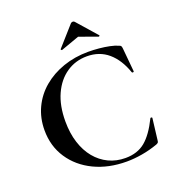

<svg xmlns="http://www.w3.org/2000/svg" viewBox="-148 -940 977 1069"><g transform="rotate(-20 340.5 -405.5)"><path d="M427 -636Q457 -636 489.5 -633Q522 -630 551 -624Q580 -618 600 -609Q609 -606 611.5 -601.5Q614 -597 615 -586L628 -447Q628 -444 623 -443Q618 -442 616 -446Q588 -527 536.5 -571Q485 -615 411 -615Q343 -615 289.5 -578.5Q236 -542 205.5 -475Q175 -408 175 -315Q175 -245 193 -188.5Q211 -132 244 -92Q277 -52 322 -30.5Q367 -9 421 -9Q492 -9 538.5 -47.5Q585 -86 626 -170Q628 -173 632.5 -172Q637 -171 637 -168L622 -44Q621 -32 618.5 -28.5Q616 -25 607 -21Q559 -4 511.5 4Q464 12 421 12Q313 12 229 -28.5Q145 -69 97 -141.5Q49 -214 49 -308Q49 -380 77.5 -440.5Q106 -501 157.5 -544.5Q209 -588 278 -612Q347 -636 427 -636ZM288 -702 391 -818Q396 -823 403 -823Q410 -823 414 -818L516 -702Q519 -701 516 -697.5Q513 -694 511 -695L403 -734L294 -695Q293 -694 289.5 -697.5Q286 -701 288 -702Z"/></g></svg>

Font: Cormorant Garamond Light
Style: Bold
Weight: 700
Version: Version 4.001